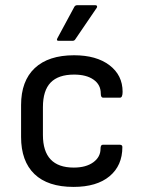

<svg xmlns="http://www.w3.org/2000/svg" viewBox="-20 -715 557 747"><path d="M208 -556.2Q198.2 -556.2 203.1 -565.9L269 -688Q272.5 -694.8 280.8 -694.8H351.1Q356 -694.8 357.4 -691.2Q358.9 -687.5 356 -684.1L272.9 -562Q269.5 -556.2 262.2 -556.2ZM266.1 12.2Q166 12.2 114 -37.8Q62 -87.9 62 -182.1V-306.2Q62 -399.9 115.2 -450Q168.5 -500 268.1 -500Q355 -500 406 -461.2Q457 -422.4 457 -357.9Q457 -335 446.8 -335H380.9Q372.1 -335 372.1 -351.1Q372.1 -385.3 344.2 -405Q316.4 -424.8 268.1 -424.8Q207 -424.8 177 -393.8Q147 -362.8 147 -297.9V-189.9Q147 -63 267.1 -63Q314.5 -63 342.8 -83.5Q371.1 -104 371.1 -136.2Q371.1 -151.9 379.9 -151.9H445.8Q456.1 -151.9 456.1 -143.1Q456.1 -70.8 406.2 -29.3Q356.4 12.2 266.1 12.2Z"/></svg>

Font: Sofia Sans
Style: Regular
Weight: 400
Designer: Botio Nikoltchev, Ani Petrova
Foundry: lettersoup
Version: Version 4.100